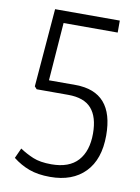

<svg xmlns="http://www.w3.org/2000/svg" viewBox="-82 -756 598 821"><g transform="rotate(10 217.5 -345.0)"><path d="M31 -44 51 -88Q78 -70 109 -57Q140 -44 189 -44Q266 -44 304 -86Q342 -128 342 -204Q342 -276 310 -312.5Q278 -349 209 -349H72L62 -360L90 -700H371V-648H136L117 -396H233Q399 -395 399 -206Q399 -102 344.5 -46Q290 10 193 10Q140 10 102 -4Q64 -18 31 -44Z"/></g></svg>

Font: Georama SemiCondensed Light
Style: Regular
Weight: 300
Width: 4
Designer: Jean-Baptiste Levee
Foundry: Production Type
Version: Version 1.000